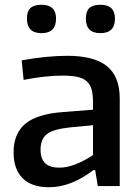

<svg xmlns="http://www.w3.org/2000/svg" viewBox="-20 -780 589 805"><path d="M185 5Q113 5 75 -32.5Q37 -70 37 -141Q37 -220 86 -261Q135 -302 242 -310L370 -320V-349Q370 -382 364.5 -403.5Q359 -425 344.5 -438.5Q330 -452 305 -457.5Q280 -463 242 -463Q207 -463 165.5 -458.5Q124 -454 79 -445L71 -527Q175 -546 263 -546Q375 -546 428.5 -502.5Q482 -459 482 -368V0H390L379 -67H372Q326 -32 279.5 -13.5Q233 5 185 5ZM228 -77Q262 -77 299 -92Q336 -107 370 -130V-255L275 -246Q205 -239 177.5 -218.5Q150 -198 150 -152Q150 -77 228 -77ZM154 -641Q93 -641 93 -702Q93 -733 108 -746.5Q123 -760 154 -760Q215 -760 215 -702Q215 -641 154 -641ZM401 -641Q340 -641 340 -702Q340 -733 355 -746.5Q370 -760 401 -760Q462 -760 462 -702Q462 -641 401 -641Z"/></svg>

Font: Encode Sans Normal
Style: Medium
Weight: 500
Designer: Pablo Impallari, Andres Torresi
Foundry: Pablo Impallari, Andres Torresi
Version: Version 1.000; ttfautohint (v1.00) -l 8 -r 50 -G 200 -x 14 -